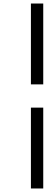

<svg xmlns="http://www.w3.org/2000/svg" viewBox="-20 -845 302 1090"><path d="M155.5 -366V-825H225.5V-366ZM155.5 225V-234H225.5V225Z"/></svg>

Font: Overpass Light
Style: Italic
Weight: 300
Italic angle: -10°
Designer: Delve Withrington, Dave Bailey, Thomas Jockin
Foundry: Delve Fonts LLC
Version: Version 4.000; ttfautohint (v1.8.3)